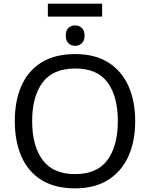

<svg xmlns="http://www.w3.org/2000/svg" viewBox="-20 -1021 821 1051"><path d="M720 -358Q720 -247 682.5 -164.5Q645 -82 571.5 -36Q498 10 391 10Q280 10 206.5 -36Q133 -82 97 -165Q61 -248 61 -359Q61 -468 97 -550.5Q133 -633 206.5 -679Q280 -725 392 -725Q499 -725 572 -679.5Q645 -634 682.5 -551.5Q720 -469 720 -358ZM156 -358Q156 -223 213 -145.5Q270 -68 391 -68Q512 -68 568.5 -145.5Q625 -223 625 -358Q625 -493 569 -569.5Q513 -646 392 -646Q270 -646 213 -569.5Q156 -493 156 -358ZM539 -1001V-930H242V-1001ZM392 -882Q412 -882 427.5 -868.5Q443 -855 443 -826Q443 -798 427.5 -784Q412 -770 392 -770Q370 -770 355 -784Q340 -798 340 -826Q340 -855 355 -868.5Q370 -882 392 -882Z"/></svg>

Font: Noto Sans
Style: Regular
Weight: 400
Designer: Monotype Design Team
Foundry: Monotype Imaging Inc.
Version: Version 1.902